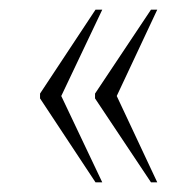

<svg xmlns="http://www.w3.org/2000/svg" viewBox="-20 -469 399 398"><path d="M293 -91H306L222 -270L306 -449H293L177 -275V-265ZM178 -91H192L107 -270L192 -449H178L63 -275V-265Z"/></svg>

Font: Noto Serif ExtraCondensed Thin
Style: Regular
Weight: 100
Width: 2
Designer: Monotype Design Team
Foundry: Monotype Imaging Inc.
Version: Version 2.013